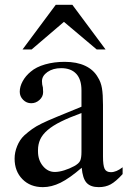

<svg xmlns="http://www.w3.org/2000/svg" viewBox="-20 -771 535 802"><path d="M492.2 -43.9Q463.9 -12.7 442.4 -1Q420.9 10.7 392.6 10.7Q358.4 10.7 341.8 -7.3Q325.2 -25.4 321.3 -70.3Q270.5 -26.4 232.9 -7.8Q195.3 10.7 159.2 10.7Q106.4 10.7 73.7 -22.5Q41 -55.7 41 -108.4Q41 -134.8 51.8 -161.1Q62.5 -187.5 81.1 -205.1Q98.6 -220.7 114.3 -231.9Q129.9 -243.2 153.8 -254.9Q177.7 -266.6 216.8 -282.7Q255.9 -298.8 320.3 -325.2V-393.6Q320.3 -439.5 298.3 -462.9Q276.4 -486.3 235.4 -486.3Q201.2 -486.3 178.2 -470.2Q155.3 -454.1 155.3 -431.6Q155.3 -418 159.2 -405.3Q159.2 -398.4 159.7 -394.5Q160.2 -390.6 160.2 -386.7Q160.2 -367.2 145 -353.5Q129.9 -339.8 110.4 -339.8Q90.8 -339.8 76.7 -354Q62.5 -368.2 62.5 -387.7Q62.5 -409.2 74.7 -431.6Q86.9 -454.1 108.4 -471.7Q130.9 -491.2 168.5 -502Q206.1 -512.7 250 -512.7Q300.8 -512.7 335.9 -496.1Q371.1 -479.5 388.7 -448.2Q401.4 -428.7 405.8 -402.8Q410.2 -377 410.2 -333V-117.2Q410.2 -80.1 417 -65.9Q423.8 -51.8 443.4 -51.8Q465.8 -51.8 492.2 -72.3ZM320.3 -298.8Q269.5 -280.3 234.9 -263.2Q200.2 -246.1 178.7 -227.5Q157.2 -209 147.9 -188.5Q138.7 -168 138.7 -143.6V-138.7Q138.7 -102.5 159.2 -77.6Q179.7 -52.7 209 -52.7Q226.6 -52.7 248.5 -59.6Q270.5 -66.4 290 -77.1Q309.6 -87.9 314.9 -99.6Q320.3 -111.3 320.3 -136.7ZM383.8 -564.5 247.1 -679.7 112.3 -564.5H74.2L212.9 -751H282.2L420.9 -564.5Z"/></svg>

Font: Jomolhari
Style: Regular
Weight: 400
Designer: Christopher J. Fynn
Foundry: Christopher  J.  Fynn (Karma Drubgy¸ Tenzin).
Version: Version 1.000